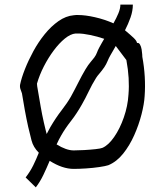

<svg xmlns="http://www.w3.org/2000/svg" viewBox="-20 -722 689 831"><path d="M596 -476Q604 -433 606.5 -390Q609 -347 606 -306Q604 -272 592.5 -227Q581 -182 561 -137Q541 -92 513 -57Q485 -22 449 -7Q437 -3 410 1Q383 5 352.5 7Q322 9 299 9Q250 9 195 -26Q182 5 168 34.5Q154 64 135 89L91 46Q111 20 124 -6.5Q137 -33 148 -61Q124 -85 116.5 -114Q109 -143 102 -173Q94 -209 87.5 -245Q81 -281 75 -318Q74 -322 69.5 -333.5Q65 -345 67 -356Q73 -385 88 -423Q103 -461 124.5 -500.5Q146 -540 173.5 -574Q201 -608 233 -630.5Q265 -653 299 -656Q304 -657 309 -657Q314 -657 318 -657Q349 -657 391 -647.5Q433 -638 471 -621Q484 -644 492.5 -664.5Q501 -685 501 -702H555Q555 -675 545 -646.5Q535 -618 521 -591L522 -590Q546 -570 559 -557.5Q572 -545 573 -536Q581 -538 586 -529Q591 -520 593 -508Q595 -496 595.5 -486.5Q596 -477 596 -476ZM170 -191Q174 -173 177 -161.5Q180 -150 182 -142Q190 -158 198 -172Q222 -213 246.5 -244.5Q271 -276 287 -304Q304 -335 319 -365Q334 -395 350 -422Q362 -442 372.5 -454Q383 -466 388 -473Q396 -484 399.5 -494Q403 -504 410 -517Q415 -526 420 -535Q425 -544 431 -554Q402 -564 370.5 -570.5Q339 -577 318 -577H307Q285 -575 260.5 -555Q236 -535 212.5 -503.5Q189 -472 170 -435Q151 -398 140 -360Q140 -356 141 -348.5Q142 -341 144 -331Q150 -296 156 -261Q162 -226 170 -191ZM536 -312Q542 -382 527 -462L481 -523Q475 -512 469 -502Q463 -492 458 -483Q451 -471 445.5 -457.5Q440 -444 432 -432Q421 -416 411 -404.5Q401 -393 396 -385Q378 -356 364 -326.5Q350 -297 334 -269Q312 -230 287 -198Q262 -166 245 -136Q235 -119 225 -97Q267 -71 299 -71Q318 -71 344.5 -72.5Q371 -74 393.5 -76.5Q416 -79 423 -82Q449 -93 474 -129Q499 -165 516 -214Q533 -263 536 -312Z"/></svg>

Font: Syne
Style: Italic
Weight: 400
Italic angle: -9°
Designer: Lucas Descroix
Foundry: Bonjour Monde
Version: Version 2.000; ttfautohint (v1.8.3)